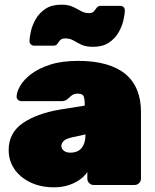

<svg xmlns="http://www.w3.org/2000/svg" viewBox="-20 -790 662 820"><path d="M211 10Q154 10 110 -11Q66 -32 41.5 -68Q17 -104 17 -149Q17 -222 76.5 -263.5Q136 -305 236 -322L342 -339V-340Q342 -366 337.5 -378Q333 -390 312 -390Q298 -390 289.5 -384.5Q281 -379 271 -369Q260 -358 243 -358H73Q63 -358 56.5 -364Q50 -370 51 -380Q52 -399 67 -424.5Q82 -450 113.5 -474Q145 -498 194.5 -514Q244 -530 314 -530Q382 -530 432.5 -515.5Q483 -501 516 -473.5Q549 -446 565.5 -405.5Q582 -365 582 -314V-27Q582 -16 574 -8Q566 0 555 0H380Q369 0 361 -8Q353 -16 353 -27V-55Q339 -35 317.5 -20.5Q296 -6 269 2Q242 10 211 10ZM280 -138Q300 -138 314.5 -146Q329 -154 337 -171.5Q345 -189 345 -215V-216L286 -203Q260 -197 251 -187Q242 -177 242 -166Q242 -159 246.5 -152.5Q251 -146 259.5 -142Q268 -138 280 -138ZM377 -590Q347 -590 328 -599Q309 -608 294 -617Q279 -626 259 -626Q244 -626 237 -618.5Q230 -611 225 -603Q220 -595 209 -595H125Q118 -595 112 -600.5Q106 -606 106 -613Q106 -630 112 -656.5Q118 -683 133 -709Q148 -735 174.5 -752.5Q201 -770 242 -770Q272 -770 291 -761Q310 -752 325.5 -743Q341 -734 360 -734Q375 -734 381.5 -742Q388 -750 393.5 -757.5Q399 -765 410 -765H494Q503 -765 508 -759.5Q513 -754 513 -746Q513 -729 507 -703Q501 -677 486 -651Q471 -625 444.5 -607.5Q418 -590 377 -590Z"/></svg>

Font: Rubik Black
Style: Regular
Weight: 900
Designer: Hubert and Fischer
Foundry: Hubert and Fischer
Version: Version 2.300;gftools[0.9.30]